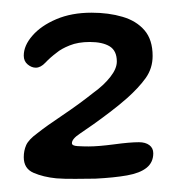

<svg xmlns="http://www.w3.org/2000/svg" viewBox="-20 -606 276 295"><path d="M66.5 -332Q46.5 -334 31.5 -340.5Q16.5 -347 16.5 -364.5Q16.5 -374.5 20.2 -383Q24 -391.5 37 -401Q51.5 -412.5 76.5 -429.2Q101.5 -446 123.5 -463.5Q139.5 -475 149.5 -487.8Q159.5 -500.5 159.5 -511.5Q159.5 -528 148.5 -534.8Q137.5 -541.5 118 -541.5Q100 -541.5 87 -536.2Q74 -531 67 -525Q57 -517.5 49.8 -509.8Q42.5 -502 35 -502Q28.5 -502 22.5 -507Q16.5 -512 16.5 -520.5Q16.5 -536 29.8 -551.2Q43 -566.5 66.5 -576.5Q90 -586.5 120.5 -586.5Q147 -586.5 168.2 -580.2Q189.5 -574 202 -559.5Q214.5 -545 214.5 -520Q214.5 -501 203.8 -486Q193 -471 175 -455Q162.5 -444 149 -433.8Q135.5 -423.5 123.5 -415Q111.5 -406.5 102.5 -400.5Q90.5 -392.5 90.5 -386Q90.5 -382 99.2 -381.5Q108 -381 116 -381Q131 -381 155.2 -384.2Q179.5 -387.5 193.5 -387.5Q203.5 -387.5 209.5 -383Q215.5 -378.5 215.5 -370.5Q215.5 -356.5 205.2 -348.2Q195 -340 175.2 -336.5Q155.5 -333 126.5 -331.5Q113.5 -331.5 96.2 -331.2Q79 -331 66.5 -332Z"/></svg>

Font: Gluten Thin
Style: Regular
Weight: 400
Version: Version 1.300